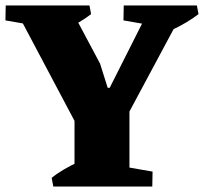

<svg xmlns="http://www.w3.org/2000/svg" viewBox="-24 -686 750 706"><path d="M254 -234 25 -666H230L344 -452L372 -363L398 -364L419 -322ZM172 0 166 -32Q187 -49 212 -63.5Q237 -78 265 -91L266 0ZM396 0 399 -79 537 -55 536 0ZM250 0V-334H452V0ZM134 -587 -4 -611 -3 -666H137ZM212 -575 207 -666H305L311 -634Q290 -618 265.5 -603.5Q241 -589 212 -575ZM437 -248 344 -293 532 -666H661ZM568 -587 430 -611 431 -666H571ZM607 -575 602 -666H700L706 -634Q685 -618 660.5 -603.5Q636 -589 607 -575Z"/></svg>

Font: Eczar ExtraBold
Style: Regular
Weight: 800
Designer: Vaibhav Singh
Foundry: Rosetta Type Foundry
Version: Version 2.000